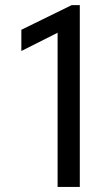

<svg xmlns="http://www.w3.org/2000/svg" viewBox="-20 -740 426 760"><path d="M208 -610.4 64.5 -538.1V-622.1L263.7 -719.7H295.9V0H208Z"/></svg>

Font: Reddit Sans Chocolate
Style: Regular
Weight: 400
Designer: Stephen Hutchings
Foundry: Reddit
Version: Version 1.013